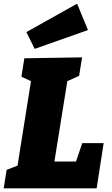

<svg xmlns="http://www.w3.org/2000/svg" viewBox="-32 -1021 607 1041"><path d="M414 -245H530L492 0H-12L4 -100L63 -123L136 -581L84 -605L100 -705L413 -710L397 -610L333 -581L263 -145H380ZM156 -756 111 -847 386 -1001 445 -858Z"/></svg>

Font: Bitter Black
Style: Italic
Weight: 900
Italic angle: -9°
Designer: Sol Matas, and Bitter project Authors
Foundry: Sol Matas
Version: Version 2.001